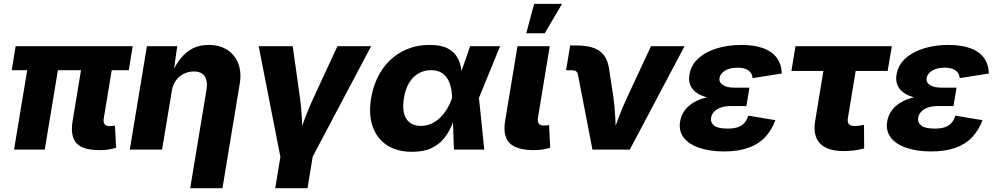

<svg xmlns="http://www.w3.org/2000/svg" viewBox="-20 -790 5260 1014"><path d="M508.3 2.9Q415.5 2.9 383.1 -34.4Q350.6 -71.8 363.3 -149.9L423.3 -512.7H585.4L528.3 -166.5Q524.4 -145 532 -134.5Q539.6 -124 559.6 -124Q570.3 -124 576.4 -124.8Q582.5 -125.5 586.9 -127L593.3 -9.8Q581.5 -5.9 559.3 -1.5Q537.1 2.9 508.3 2.9ZM54.2 0 139.2 -512.7H301.3L216.3 0ZM42 -419.4 62.5 -545.9H680.7L660.2 -419.4Z M887.7 -311.5 835.9 0H665.5L755.9 -545.9H916L896.5 -408.2H889.2Q910.2 -451.7 936.5 -484.1Q962.9 -516.6 998.5 -534.7Q1034.2 -552.7 1081.5 -552.7Q1139.2 -552.7 1179.4 -527.3Q1219.7 -502 1238 -455.6Q1256.3 -409.2 1246.1 -347.7L1154.8 204.1H984.4L1070.3 -314.5Q1078.1 -360.8 1061.5 -386.7Q1044.9 -412.6 1003.4 -412.6Q976.1 -412.6 951.4 -400.6Q926.8 -388.7 909.9 -366.2Q893.1 -343.8 887.7 -311.5Z M1461.9 43.9 1346.2 -545.9H1525.9L1563.5 -278.8Q1571.3 -225.1 1574 -168.9Q1576.7 -112.8 1579.1 -50.3H1547.9Q1570.8 -112.8 1591.8 -168.7Q1612.8 -224.6 1638.2 -278.8L1762.2 -545.9H1939.9L1627.9 43.9ZM1433.6 204.1 1467.8 -3.9H1638.2L1604 204.1Z M2156.2 11.7Q2076.7 11.7 2023.4 -23.4Q1970.2 -58.6 1948 -122.1Q1925.8 -185.5 1939.9 -271.5Q1954.6 -357.4 1997.1 -420.7Q2039.6 -483.9 2104.2 -518.3Q2168.9 -552.7 2249 -552.7Q2308.6 -552.7 2343.3 -534.9Q2377.9 -517.1 2394.3 -488.5Q2410.6 -460 2415.3 -428Q2419.9 -396 2419.9 -367.7H2474.1L2509.3 -274.4L2537.6 0H2377.4L2367.7 -274.4Q2366.7 -306.2 2360.1 -332.8Q2353.5 -359.4 2340.3 -378.7Q2327.1 -397.9 2306.6 -408.7Q2286.1 -419.4 2256.8 -419.4Q2219.2 -419.4 2189.7 -402.1Q2160.2 -384.8 2140.4 -352.1Q2120.6 -319.3 2113.3 -272.5Q2105.5 -226.1 2113.3 -193.1Q2121.1 -160.2 2143.8 -142.6Q2166.5 -125 2202.6 -125Q2232.4 -125 2257.8 -136.7Q2283.2 -148.4 2304.2 -168.5Q2325.2 -188.5 2341.1 -215.1Q2356.9 -241.7 2367.2 -271.5L2462.9 -545.9H2621.1L2508.8 -271.5L2443.8 -184.6H2387.7Q2377.9 -156.7 2363.5 -123Q2349.1 -89.4 2324.5 -58.6Q2299.8 -27.8 2259.3 -8.1Q2218.8 11.7 2156.2 11.7Z M2800.8 2.9Q2708 2.9 2671.4 -34.4Q2634.8 -71.8 2647.5 -149.9L2712.9 -545.9H2883.3L2821.3 -169.4Q2817.9 -147.9 2825.2 -137.5Q2832.5 -127 2852.5 -127Q2863.3 -127 2869.6 -127.7Q2876 -128.4 2879.9 -130.4L2885.7 -9.8Q2874 -5.9 2851.8 -1.5Q2829.6 2.9 2800.8 2.9ZM2759.3 -614.3 2800.8 -769.5H2948.2L2856.9 -614.3Z M3108.9 0 3032.2 -396Q3030.3 -407.7 3022.5 -413.3Q3014.6 -418.9 3000.5 -418.9H2969.7L2991.2 -549.8H3023.9Q3107.4 -549.8 3148.2 -519.5Q3189 -489.3 3197.8 -419.4L3219.2 -278.8Q3226.6 -224.6 3229.5 -168.7Q3232.4 -112.8 3234.4 -50.3H3203.6Q3226.1 -112.8 3247.1 -168.7Q3268.1 -224.6 3293.5 -278.8L3418 -545.9H3595.2L3306.2 0Z M3803.2 9.8Q3729.5 9.8 3674.3 -8.8Q3619.1 -27.3 3591.3 -62.7Q3563.5 -98.1 3571.8 -148.9Q3576.7 -179.7 3594.7 -205.1Q3612.8 -230.5 3642.8 -248.5Q3672.9 -266.6 3715.1 -276.6Q3757.3 -286.6 3811.5 -286.6H3931.2L3921.9 -230H3841.8Q3810.1 -230 3787.6 -222.2Q3765.1 -214.4 3752 -200.7Q3738.8 -187 3735.4 -168.5Q3731.4 -142.6 3752 -126.7Q3772.5 -110.8 3822.3 -110.8Q3855 -110.8 3876.5 -118.2Q3897.9 -125.5 3911.1 -140.6Q3924.3 -155.8 3932.1 -179.2L4075.2 -155.3Q4054.7 -101.1 4019.3 -64.2Q3983.9 -27.3 3930.7 -8.8Q3877.4 9.8 3803.2 9.8ZM3808.1 -265.6Q3758.3 -265.6 3721.2 -274.2Q3684.1 -282.7 3659.9 -299.6Q3635.7 -316.4 3625.7 -340.8Q3615.7 -365.2 3621.1 -396.5Q3629.9 -447.3 3668.5 -481.9Q3707 -516.6 3766.4 -534.7Q3825.7 -552.7 3895.5 -552.7Q3962.9 -552.7 4009.8 -535.9Q4056.6 -519 4081.8 -485.6Q4106.9 -452.1 4108.9 -401.9L3954.6 -377.4Q3953.1 -402.8 3933.1 -417.7Q3913.1 -432.6 3875 -432.6Q3833.5 -432.6 3808.3 -416.3Q3783.2 -399.9 3779.8 -377.4Q3776.4 -355 3797.6 -341.1Q3818.8 -327.1 3857.9 -327.1H3938L3927.7 -265.6Z M4435.5 7.8Q4348.6 7.8 4310.3 -33Q4272 -73.7 4285.2 -151.9L4328.6 -415.5H4159.7L4181.2 -545.9H4689.9L4668 -415.5H4499L4458 -167Q4454.6 -145.5 4462.9 -135Q4471.2 -124.5 4494.6 -124.5Q4503.4 -124.5 4519.5 -126.5Q4535.6 -128.4 4543 -130.4L4543.9 -6.3Q4514.2 2 4487.1 4.9Q4460 7.8 4435.5 7.8Z M4897 9.8Q4823.2 9.8 4768.1 -8.8Q4712.9 -27.3 4685.1 -62.7Q4657.2 -98.1 4665.5 -148.9Q4670.4 -179.7 4688.5 -205.1Q4706.5 -230.5 4736.6 -248.5Q4766.6 -266.6 4808.8 -276.6Q4851.1 -286.6 4905.3 -286.6H5024.9L5015.6 -230H4935.5Q4903.8 -230 4881.3 -222.2Q4858.9 -214.4 4845.7 -200.7Q4832.5 -187 4829.1 -168.5Q4825.2 -142.6 4845.7 -126.7Q4866.2 -110.8 4916 -110.8Q4948.7 -110.8 4970.2 -118.2Q4991.7 -125.5 5004.9 -140.6Q5018.1 -155.8 5025.9 -179.2L5168.9 -155.3Q5148.4 -101.1 5113 -64.2Q5077.6 -27.3 5024.4 -8.8Q4971.2 9.8 4897 9.8ZM4901.9 -265.6Q4852.1 -265.6 4814.9 -274.2Q4777.8 -282.7 4753.7 -299.6Q4729.5 -316.4 4719.5 -340.8Q4709.5 -365.2 4714.8 -396.5Q4723.6 -447.3 4762.2 -481.9Q4800.8 -516.6 4860.1 -534.7Q4919.4 -552.7 4989.3 -552.7Q5056.6 -552.7 5103.5 -535.9Q5150.4 -519 5175.5 -485.6Q5200.7 -452.1 5202.6 -401.9L5048.3 -377.4Q5046.9 -402.8 5026.9 -417.7Q5006.8 -432.6 4968.8 -432.6Q4927.2 -432.6 4902.1 -416.3Q4877 -399.9 4873.5 -377.4Q4870.1 -355 4891.4 -341.1Q4912.6 -327.1 4951.7 -327.1H5031.7L5021.5 -265.6Z"/></svg>

Font: Inter ExtraBold
Style: Italic
Weight: 800
Italic angle: -9.3988°
Designer: Rasmus Andersson
Foundry: rsms
Version: Version 4.001;git-66647c0bb